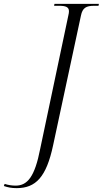

<svg xmlns="http://www.w3.org/2000/svg" viewBox="-156 -734 532 994"><path d="M-70 240C29 240 84 183 119 18L263 -653C271 -694 291 -704 331 -704H354L356 -714H126L124 -704H151C183 -704 201 -698 201 -676C201 -670 200 -662 198 -655L52 37C24 181 -14 227 -75 227C-94 227 -114 224 -132 218L-136 229C-116 236 -97 240 -70 240Z"/></svg>

Font: Noto Serif Display Condensed Light
Style: Italic
Weight: 300
Width: 3
Italic angle: -12°
Designer: Monotype Design Team
Foundry: Monotype Imaging Inc.
Version: Version 2.009